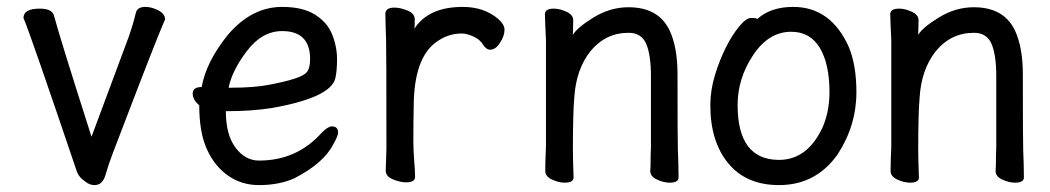

<svg xmlns="http://www.w3.org/2000/svg" viewBox="-20 -512 3040 556"><path d="M254 24Q241 24 230 16Q208 2 202 -17Q67 -416 48 -460Q48 -487 95 -487Q130 -487 136 -468Q151 -410 245 -116L353 -406Q365 -440 374 -477Q379 -492 401 -492Q419 -492 438.5 -482Q458 -472 458 -456Q435 -405 305 -64Q294 -35 285.5 -5.5Q277 24 254 24Z M730 24Q680 24 641 -3Q602 -30 579.5 -79Q557 -128 557 -207Q538 -223 538 -241Q538 -260 564 -260Q577 -333 639 -410Q708 -492 797 -492Q857 -492 892.5 -469.5Q928 -447 942 -412Q956 -377 956 -340Q956 -306 951 -285Q937 -229 766 -199Q709 -190 634 -190Q634 -122 662 -84.5Q690 -47 730 -47Q840 -47 912 -128Q930 -146 941 -146Q959 -146 959 -128Q959 -118 945 -94Q918 -40 833 4Q789 24 730 24ZM642 -258H650Q715 -258 759.5 -266.5Q804 -275 832.5 -284Q861 -293 869.5 -304.5Q878 -316 878 -341Q878 -422 797 -422Q739 -422 695.5 -365Q652 -308 642 -258Z M1156 16Q1139 16 1118 7.5Q1097 -1 1097 -18L1099 -81Q1099 -378 1098 -398Q1096 -454 1096 -474Q1098 -490 1122 -490Q1139 -490 1160 -481.5Q1181 -473 1181 -456Q1181 -436 1180 -429Q1221 -492 1320 -492Q1382 -492 1423 -457Q1441 -441 1441 -426Q1441 -408 1428 -388Q1415 -368 1399 -368Q1389 -368 1380 -381Q1370 -398 1350.5 -406.5Q1331 -415 1317 -415Q1277 -415 1243 -390Q1178 -343 1178 -201Q1177 -163 1177 -106Q1177 -75 1179.5 -46Q1182 -17 1182 0Q1182 16 1156 16Z M1615 17Q1598 17 1578.5 8Q1559 -1 1559 -17Q1559 -44 1561 -88V-395Q1558 -458 1558 -471Q1558 -487 1584 -487Q1601 -487 1620.5 -478Q1640 -469 1640 -453L1639 -411Q1651 -432 1699 -461.5Q1747 -491 1800 -491Q1887 -491 1919 -424Q1942 -375 1942 -297Q1942 -99 1943 -78Q1945 -33 1945 2Q1945 17 1919 17Q1902 17 1882.5 8Q1863 -1 1863 -17Q1864 -25 1864 -44.5Q1864 -64 1865 -84V-293Q1865 -352 1851.5 -384.5Q1838 -417 1800 -417Q1734 -417 1690 -364Q1648 -311 1643 -229Q1639 -183 1639 -79Q1639 -56 1641 2Q1641 17 1615 17Z M2236 24Q2141 24 2089 -39Q2037 -102 2037 -207Q2037 -251 2050.5 -295Q2064 -339 2082.5 -375.5Q2101 -412 2121 -436Q2141 -460 2155 -460Q2171 -460 2173 -457Q2212 -492 2277 -492Q2386 -492 2438 -376Q2460 -323 2460 -245Q2460 -148 2405 -64Q2342 24 2236 24ZM2236 -49Q2318 -49 2362 -143Q2382 -189 2382 -245Q2382 -327 2354 -373.5Q2326 -420 2271 -420Q2206 -420 2161 -352.5Q2116 -285 2116 -208Q2116 -49 2236 -49Z M2615 17Q2598 17 2578.5 8Q2559 -1 2559 -17Q2559 -44 2561 -88V-395Q2558 -458 2558 -471Q2558 -487 2584 -487Q2601 -487 2620.5 -478Q2640 -469 2640 -453L2639 -411Q2651 -432 2699 -461.5Q2747 -491 2800 -491Q2887 -491 2919 -424Q2942 -375 2942 -297Q2942 -99 2943 -78Q2945 -33 2945 2Q2945 17 2919 17Q2902 17 2882.5 8Q2863 -1 2863 -17Q2864 -25 2864 -44.5Q2864 -64 2865 -84V-293Q2865 -352 2851.5 -384.5Q2838 -417 2800 -417Q2734 -417 2690 -364Q2648 -311 2643 -229Q2639 -183 2639 -79Q2639 -56 2641 2Q2641 17 2615 17Z"/></svg>

Font: LXGW WenKai Mono TC
Style: Bold
Weight: 700
Designer: LXGW / Fontworks Inc.
Foundry: LXGW / Fontworks Inc.
Version: Version 1.330